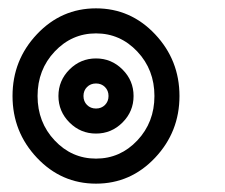

<svg xmlns="http://www.w3.org/2000/svg" viewBox="-20 -470 540 460"><path d="M231.5 -261.5Q223 -270 210 -270Q197 -270 188.5 -261.5Q180 -253 180 -240Q180 -227 188.5 -218.5Q197 -210 210 -210Q223 -210 231.5 -218.5Q240 -227 240 -240Q240 -253 231.5 -261.5ZM146.5 -303.5Q173 -330 210 -330Q247 -330 273.5 -303.5Q300 -277 300 -240Q300 -203 273.5 -176.5Q247 -150 210 -150Q173 -150 146.5 -176.5Q120 -203 120 -240Q120 -277 146.5 -303.5ZM309 -346.5Q268 -390 210 -390Q152 -390 111 -346.5Q70 -303 70 -240Q70 -177 111 -133.5Q152 -90 210 -90Q268 -90 309 -133.5Q350 -177 350 -240Q350 -303 309 -346.5ZM68.5 -388Q127 -450 210 -450Q293 -450 351.5 -388Q410 -326 410 -240Q410 -154 351.5 -92Q293 -30 210 -30Q127 -30 68.5 -92Q10 -154 10 -240Q10 -326 68.5 -388Z"/></svg>

Font: SOV_Station
Style: Bold
Weight: 700
Version: Version 1.00